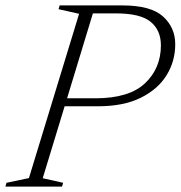

<svg xmlns="http://www.w3.org/2000/svg" viewBox="-43 -690 668 710"><path d="M115 -31 190.5 -14 186.5 0H-23L-19 -14L64 -31.5L249.5 -639L173.5 -656L177.5 -670H409Q515 -670 560 -629Q605 -588 605 -526.5Q605 -463.5 572.8 -411.5Q540.5 -359.5 477 -328.2Q413.5 -297 319.5 -297H196ZM309.5 -326.5Q434.5 -326.5 493.2 -382Q552 -437.5 552 -522.5Q552 -578 514.2 -609.2Q476.5 -640.5 385.5 -640.5H300.5L205 -326.5Z"/></svg>

Font: Newsreader Text Light
Style: Italic
Weight: 300
Italic angle: -17°
Designer: Hugues Gentile
Foundry: Production Type
Version: Version 1.001